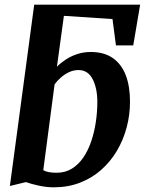

<svg xmlns="http://www.w3.org/2000/svg" viewBox="-20 -790 618 820"><path d="M209.4 10Q179 10 146.1 2.9Q113.1 -4.2 90.8 -12.3L22.2 4.3L126.1 -770H578.5L549.1 -596.1H475.2L460.5 -708.5L252.9 -722.3L223.1 -504.9Q238.9 -521.2 260.7 -535.6Q282.5 -549.9 309.4 -558.9Q336.3 -568 367.7 -568Q424.2 -568 461.3 -542.4Q498.5 -516.7 516.9 -469.3Q535.2 -421.9 535.2 -356Q535.2 -299.3 520.9 -245.6Q506.6 -191.9 479.1 -145.5Q451.5 -99.1 411.8 -64.2Q372.1 -29.2 321.2 -9.6Q270.3 10 209.4 10ZM221.8 -52.2Q258.9 -52.2 287.3 -69.9Q315.7 -87.5 336.2 -117.8Q356.7 -148 369.8 -187Q383 -226.1 389.3 -269.3Q395.7 -312.4 395.7 -354.7Q395.7 -412.5 375.8 -451.6Q355.8 -490.8 315.6 -490.8Q293.7 -490.8 274.2 -481.5Q254.7 -472.2 239.2 -458.3Q223.8 -444.4 213.1 -429.6L164.8 -63Q176.8 -56.6 191.4 -54.4Q206 -52.2 221.8 -52.2Z"/></svg>

Font: Merriweather Light
Style: Italic
Weight: 300
Italic angle: -7.8°
Designer: Eben Sorkin
Foundry: Eben Sorkin
Version: Version 2.101